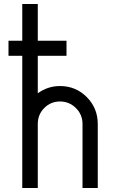

<svg xmlns="http://www.w3.org/2000/svg" viewBox="-20 -940 594 960"><path d="M279.8 -509.8Q358.9 -509.8 413.8 -454.6Q468.8 -399.4 468.8 -319.8V0H392.6V-319.8Q392.6 -367.2 359.4 -399.9Q326.2 -432.6 279.8 -432.6Q233.9 -432.6 201.4 -400.1Q168.9 -367.7 168.9 -319.8V0H91.3V-661.1H22.5V-736.3H91.3V-919.9H168.9V-736.3H312.5V-661.1H168.9V-473.6Q219.2 -509.8 279.8 -509.8Z"/></svg>

Font: Now
Style: Regular
Weight: 400
Designer: Alfredo Marco Pradil
Foundry: Alfredo Marco Pradil
Version: Version 1.002;PS 001.002;hotconv 1.0.88;makeotf.lib2.5.64775